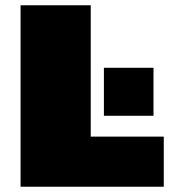

<svg xmlns="http://www.w3.org/2000/svg" viewBox="-20 -708 641 728"><path d="M58 0V-688H324V-190H601V0ZM374 -269V-451H562V-269Z"/></svg>

Font: Saira Expanded Black
Style: Regular
Weight: 900
Width: 7
Designer: Hector Gatti with collaboration of the Omnibus-Type team
Foundry: Omnibus-Type
Version: Version 1.101